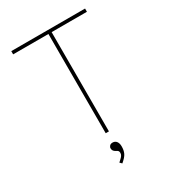

<svg xmlns="http://www.w3.org/2000/svg" viewBox="-213 -816 1023 1136"><g transform="rotate(-30 298.0 -248.0)"><path d="M287 0V-678H46V-700H550V-678H309V0ZM283 204 270 191Q277 184 285 177Q293 170 298.5 162Q304 154 304 144Q304 136 301 131Q298 126 287 121Q277 116 272 109Q267 102 267 92Q267 83 274 75.5Q281 68 294 68Q311 68 320.5 80.5Q330 93 330 114Q330 127 328 138.5Q326 150 321 160.5Q316 171 306.5 181.5Q297 192 283 204Z"/></g></svg>

Font: Lexend Exa Thin
Style: Regular
Weight: 250
Designer: Bonnie Shaver-Troup, Thomas Jockin
Foundry: Lexend
Version: Version 1.007